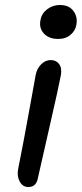

<svg xmlns="http://www.w3.org/2000/svg" viewBox="-20 -713 329 773"><path d="M213.9 -556.2Q176.8 -556.2 156.5 -578.4Q136.2 -600.6 143.1 -632.8Q147.5 -658.7 169.9 -675.8Q192.4 -692.9 221.2 -692.9Q258.3 -692.9 276.1 -668.2Q293.9 -643.6 287.1 -611.8Q283.7 -590.3 264.4 -573.2Q245.1 -556.2 213.9 -556.2ZM94.2 40Q71.3 40 59.3 17.8Q47.4 -4.4 53.2 -33.2Q77.1 -153.3 97.2 -265.4Q117.2 -377.4 124 -413.1Q129.4 -438 146.2 -454.6Q163.1 -471.2 184.1 -471.2Q206.1 -471.2 218 -455.1Q230 -439 225.1 -410.2Q217.3 -367.7 178.2 -197Q139.2 -26.4 132.8 2.9Q126.5 40 94.2 40Z"/></svg>

Font: Shantell Sans Bouncy
Style: Italic
Weight: 400
Italic angle: -11.31°
Designer: Stephen Nixon, Anya Danilova, Shantell Martin
Foundry: Arrow Type
Version: Version 1.006;[9816181b4]